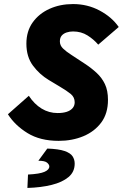

<svg xmlns="http://www.w3.org/2000/svg" viewBox="-20 -682 640 946"><path d="M269 12Q178 12 116 -26Q54 -64 19 -119L122 -210Q149 -169 185 -147Q221 -125 264 -125Q290 -125 308.5 -131Q327 -137 337.5 -149Q348 -161 348 -178Q348 -203 328.5 -219Q309 -235 275 -255L220 -288Q175 -315 142.5 -358.5Q110 -402 110 -467Q110 -528 141 -571.5Q172 -615 224 -638.5Q276 -662 340 -662Q411 -662 471 -630Q531 -598 565 -549L464 -462Q442 -488 411 -507.5Q380 -527 340 -527Q323 -527 308 -522Q293 -517 284 -506.5Q275 -496 275 -478Q275 -458 290.5 -443Q306 -428 331 -412L398 -368Q430 -347 456 -323Q482 -299 497 -267.5Q512 -236 512 -190Q512 -123 479 -78.5Q446 -34 391 -11Q336 12 269 12ZM115 244 118 178Q176 175 199.5 164.5Q223 154 223 138Q223 129 212 119.5Q201 110 169 110L213 50Q269 52 298 62Q327 72 337.5 88Q348 104 348 124Q348 165 317.5 190.5Q287 216 234.5 229Q182 242 115 244Z"/></svg>

Font: Source Code Pro ExtraLight Black
Style: Italic
Weight: 900
Italic angle: -11°
Monospace: yes
Version: Version 1.016;hotconv 1.0.116;makeotfexe 2.5.65601